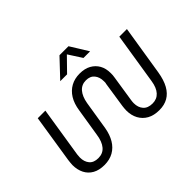

<svg xmlns="http://www.w3.org/2000/svg" viewBox="-138 -969 1250 1250"><g transform="rotate(-45 487.5 -343.5)"><path d="M209 13Q161 13 128 -5.5Q95 -24 78 -57.5Q61 -91 61 -135Q61 -146 62.5 -156Q64 -166 65 -178L117 -510H187L132 -162Q130 -147 130 -135Q130 -96 150.5 -71.5Q171 -47 213 -47Q255 -47 280 -76.5Q305 -106 313 -162L344 -355Q352 -410 375 -447Q398 -484 433.5 -503.5Q469 -523 515 -523Q562 -523 594 -505Q626 -487 643.5 -456Q661 -425 661 -381Q661 -372 660.5 -362.5Q660 -353 658 -343L630 -162Q629 -155 628.5 -149Q628 -143 628 -137Q628 -98 649.5 -73.5Q671 -49 714 -49Q754 -49 779 -76.5Q804 -104 812 -157L868 -510H938L883 -166Q873 -105 851 -65.5Q829 -26 795 -6.5Q761 13 715 13Q665 13 631 -6Q597 -25 578.5 -59Q560 -93 560 -138Q560 -147 561 -157Q562 -167 563 -176L590 -354Q592 -359 592 -365Q592 -371 592 -376Q592 -414 572 -438.5Q552 -463 513 -463Q473 -463 448 -434Q423 -405 414 -353L382 -154Q373 -102 350.5 -64.5Q328 -27 292.5 -7Q257 13 209 13ZM391 -577 507 -700H590L666 -577H605L545 -670L454 -577Z"/></g></svg>

Font: MuseoModerno Thin Light
Style: Italic
Weight: 300
Italic angle: -9°
Version: Version 1.003